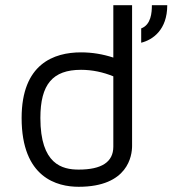

<svg xmlns="http://www.w3.org/2000/svg" viewBox="-20 -709 700 737"><path d="M63 -256C63 -26 200 8 282 8C472 8 487 -112 487 -149V-689H415V-488C375 -501 334 -508 291 -508C187 -508 63 -464 63 -256ZM135 -256C135 -385 182 -441 291 -441C334 -441 376 -432 415 -416V-146C415 -87 370 -58 282 -58C219 -58 135 -78 135 -256ZM622 -689H563C563 -661 560 -614 522 -600V-545C566 -556 622 -594 622 -689Z"/></svg>

Font: Maven Pro
Style: Regular
Weight: 400
Designer: Joe Prince
Foundry: Joe Prince
Version: Version 1.003